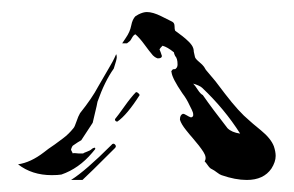

<svg xmlns="http://www.w3.org/2000/svg" viewBox="-20 -775 488 319"><path d="M299 -547Q297 -549 289 -559Q281 -569 279 -576V-577Q279 -584 284 -586Q286 -586 290 -583.5Q294 -581 297 -580Q300 -580 301 -583V-585Q301 -588 298.5 -593Q296 -598 295 -600Q290 -611 283 -620Q266 -645 265 -655Q264 -656 265.5 -658Q267 -660 268 -660H269Q272 -660 272 -661Q275 -663 275 -668Q275 -678 271 -682Q269 -686 269 -688Q258 -697 250 -699Q246 -695 245 -693Q246 -691 247 -688Q248 -685 249 -682Q249 -678 242 -678Q239 -679 237 -680.5Q235 -682 234 -683Q228 -690 220 -701Q212 -712 205 -718Q202 -717 199.5 -712.5Q197 -708 196 -707L191 -703H183L189 -712Q196 -722 198 -732.5Q200 -743 205 -748L210 -751Q218 -755 224 -755Q234 -755 248 -748L266 -739Q270 -737 270 -731.5Q270 -726 271 -724L279 -718Q282 -716 288.5 -710.5Q295 -705 298.5 -700Q302 -695 302 -689L304 -680Q305 -677 311 -672Q317 -667 319 -664L322 -659Q337 -641 338 -640L354 -619Q377 -589 394 -575Q397 -572 413.5 -558.5Q430 -545 435 -532Q438 -523 438 -516Q438 -506 431 -495Q418 -476 390 -476Q371 -476 348 -484Q345 -485 340.5 -488.5Q336 -492 332 -494Q329 -495 325.5 -500Q322 -505 320 -507Q324 -513 318 -522.5Q312 -532 299 -547ZM174 -680Q174 -676 169 -661Q154 -640 142 -606Q141 -600 138 -588Q135 -576 134 -571Q130 -565 124.5 -556.5Q119 -548 115 -542Q111 -540 101 -533Q100 -532 99 -529.5Q98 -527 98 -526L101 -520Q102 -521 105.5 -520.5Q109 -520 111 -520H118Q119 -521 124.5 -523Q130 -525 132 -527Q134 -529 136.5 -529.5Q139 -530 138 -527L133 -521Q111 -495 82 -485Q76 -484 66 -484Q33 -484 10 -502Q31 -505 53 -522Q59 -527 71 -535Q75 -538 84.5 -545Q94 -552 102 -562Q104 -564 107 -573Q110 -582 113 -587Q133 -612 143 -631L161 -662Q164 -667 167 -672.5Q170 -678 173 -685Q174 -683 174 -680ZM317 -617Q333 -594 358 -562Q365 -555 379 -553Q353 -594 316 -629Q314 -631 309.5 -633Q305 -635 301 -636Q304 -633 308.5 -626Q313 -619 317 -617ZM175 -573Q191 -584 212 -617Q212 -618 210 -620Q208 -622 206 -622Q198 -614 187 -598.5Q176 -583 171 -577Q171 -573 175 -573ZM98 -476Q122 -491 165 -534Q168 -538 171 -535Q174 -532 171 -529Q127 -485 117 -476Z"/></svg>

Font: BM Euljiro oraeorae
Style: Regular
Weight: 400
Designer: Bongjin Kim; Bomjun Kim; Myungsoo Han; Hyesun Chae; Mikyoung Jeong; Wujin Sim; Minjae Kang; Suwha Jang;
Foundry: Sandoll Inc.
Version: Version 1.000;hotconv 1.0.109;makeexe 2.5.65596